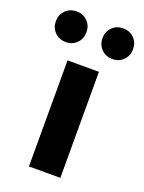

<svg xmlns="http://www.w3.org/2000/svg" viewBox="-180 -778 634 844"><g transform="rotate(20 137.5 -356.0)"><path d="M64.6 0V-496H211.5V0ZM28.9 -569Q-2.2 -569 -22.4 -589.7Q-42.6 -610.3 -42.6 -640.6Q-42.6 -671.1 -22.4 -691.6Q-2.2 -712.1 28.9 -712.1Q60.2 -712.1 80.4 -691.6Q100.5 -671.1 100.5 -640.6Q100.5 -610.3 80.4 -589.7Q60.2 -569 28.9 -569ZM247.1 -569Q216 -569 195.7 -589.7Q175.5 -610.3 175.5 -640.6Q175.5 -671.1 195.7 -691.6Q216 -712.1 247.1 -712.1Q278.4 -712.1 298.5 -691.6Q318.6 -671.1 318.6 -640.6Q318.6 -610.3 298.5 -589.7Q278.4 -569 247.1 -569Z"/></g></svg>

Font: Source Sans 3
Style: Regular
Weight: 200
Designer: Paul D. Hunt
Foundry: Adobe
Version: Version 3.046;hotconv 1.0.118;makeotfexe 2.5.65603